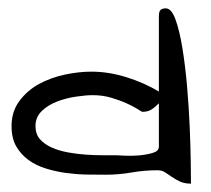

<svg xmlns="http://www.w3.org/2000/svg" viewBox="-20 -439 507 462"><path d="M359.4 -29.3Q327.1 -29.3 296.4 -23.9Q265.6 -18.6 234.4 -18.6Q212.9 -18.6 188 -19Q163.1 -19.5 138.2 -22.9Q113.3 -26.4 89.8 -33.7Q66.4 -41 48.3 -54.2Q30.3 -67.4 19 -86.9Q7.8 -106.4 7.8 -135.7Q7.8 -170.9 26.9 -196.3Q45.9 -221.7 73.7 -236.8Q101.6 -252 135.3 -259.3Q168.9 -266.6 200.2 -266.6Q241.2 -266.6 283.7 -253.4Q326.2 -240.2 362.3 -218.8V-399.4Q362.3 -412.1 366.7 -415.5Q371.1 -418.9 378.9 -418.9Q392.6 -418.9 402.3 -392.1Q412.1 -365.2 418.9 -323.2Q425.8 -281.2 430.2 -230.5Q434.6 -179.7 436.5 -132.8Q438.5 -85.9 439 -49.3Q439.5 -12.7 439.5 2.9Q423.8 2.9 412.6 -2.4Q401.4 -7.8 393.1 -13.7Q384.8 -19.5 377 -24.4Q369.1 -29.3 359.4 -29.3ZM65.4 -135.7Q65.4 -116.2 76.2 -104Q86.9 -91.8 104.5 -84Q122.1 -76.2 143.6 -72.3Q165 -68.4 186.5 -66.9Q208 -65.4 227.5 -65.4H259.8Q261.7 -65.4 277.8 -64.5Q293.9 -63.5 312.5 -64.9Q331.1 -66.4 346.7 -70.8Q362.3 -75.2 362.3 -85.9V-190.4Q351.6 -179.7 343.3 -174.8Q335 -169.9 322.3 -169.9Q321.3 -169.9 311.5 -176.3Q301.8 -182.6 285.6 -189.9Q269.5 -197.3 248.5 -203.6Q227.5 -210 203.1 -210Q186.5 -210 163.1 -206.5Q139.6 -203.1 117.7 -194.8Q95.7 -186.5 80.6 -171.9Q65.4 -157.2 65.4 -135.7Z"/></svg>

Font: Swanky and Moo Moo
Style: Regular
Weight: 400
Designer: Kimberly Geswein
Foundry: Kimberly Geswein
Version: Version 1.002 2001